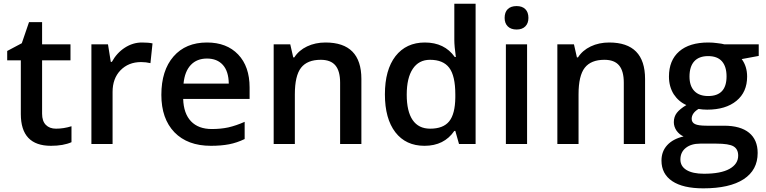

<svg xmlns="http://www.w3.org/2000/svg" viewBox="-20 -780 4148 1040"><path d="M283.2 -83Q325.2 -83 367.2 -96.2V-9.8Q323.2 9.8 255.9 9.8Q92.8 9.8 92.8 -162.1V-453.1H19V-503.9L98.1 -545.9L137.2 -660.2H208V-540H361.8V-453.1H208V-164.1Q208 -124 228.3 -103.5Q248.5 -83 283.2 -83Z M749 -549.8Q784.7 -549.8 806.2 -544.9L794.9 -438Q770.5 -443.8 744.1 -443.8Q675.8 -443.8 632.3 -398.9Q589.8 -354.5 589.8 -282.2V0H475.1V-540H564.9L580.1 -444.8H585.9Q612.8 -493.7 656.2 -521.7Q699.7 -549.8 749 -549.8Z M1122.1 9.8Q996.1 9.8 924.8 -63.5Q854 -137.2 854 -266.1Q854 -398.4 919.9 -474.1Q985.8 -549.8 1101.1 -549.8Q1208 -549.8 1270 -484.9Q1332 -419.9 1332 -306.2V-244.1H972.2Q974.6 -165 1014.6 -123Q1054.7 -81.1 1127.4 -81.1Q1175.3 -81.1 1216.3 -89.8Q1259.3 -99.6 1305.2 -120.1V-26.9Q1263.7 -6.8 1220.9 1.5Q1178.2 9.8 1122.1 9.8ZM1101.1 -462.9Q1046.4 -462.9 1013.4 -428Q980.5 -393.1 974.1 -327.1H1219.2Q1218.3 -393.6 1187.3 -428.2Q1156.2 -462.9 1101.1 -462.9Z M1937.5 -352.1V0H1822.3V-332Q1822.3 -395 1796.9 -425.5Q1771.5 -456.1 1717.3 -456.1Q1644.5 -456.1 1610.8 -413.1Q1577.1 -370.1 1577.1 -269V0H1462.4V-540H1552.2L1568.4 -469.2H1574.2Q1598.6 -507.3 1643.3 -528.6Q1688 -549.8 1743.2 -549.8Q1937.5 -549.8 1937.5 -352.1Z M2279.3 9.8Q2178.2 9.8 2121.6 -63.5Q2064.9 -137.2 2064.9 -269Q2064.9 -401.4 2122.1 -475.6Q2180.2 -549.8 2281.2 -549.8Q2387.7 -549.8 2443.4 -471.2H2449.2Q2440.9 -530.8 2440.9 -563V-759.8H2556.2V0H2466.3L2446.3 -70.8H2440.9Q2385.7 9.8 2279.3 9.8ZM2310.1 -83Q2380.9 -83 2413.1 -122.8Q2445.3 -162.6 2446.3 -252V-268.1Q2446.3 -369.6 2413.1 -413.1Q2380.4 -456.1 2309.1 -456.1Q2248.5 -456.1 2215.8 -407Q2183.1 -357.9 2183.1 -267.1Q2183.1 -176.8 2215.1 -129.9Q2247.1 -83 2310.1 -83Z M2835 -540V0H2720.2V-540ZM2713.4 -683.1Q2713.4 -713.9 2730.2 -730.5Q2747.1 -747.1 2778.3 -747.1Q2808.6 -747.1 2825.4 -730.5Q2842.3 -713.9 2842.3 -683.1Q2842.3 -653.8 2825.4 -637Q2808.6 -620.1 2778.3 -620.1Q2747.6 -620.1 2730.5 -637Q2713.4 -653.8 2713.4 -683.1Z M3474.1 -352.1V0H3358.9V-332Q3358.9 -395 3333.5 -425.5Q3308.1 -456.1 3253.9 -456.1Q3181.2 -456.1 3147.5 -413.1Q3113.8 -370.1 3113.8 -269V0H2999V-540H3088.9L3105 -469.2H3110.8Q3135.3 -507.3 3179.9 -528.6Q3224.6 -549.8 3279.8 -549.8Q3474.1 -549.8 3474.1 -352.1Z M3902.8 -540H4089.8V-477.1L3997.6 -460Q4026.9 -420.4 4026.9 -365.2Q4026.9 -281.2 3969.2 -233.9Q3911.1 -186 3810.5 -186Q3786.1 -186 3763.7 -189.9Q3726.6 -167.5 3726.6 -136.2Q3726.6 -116.7 3744.6 -107.9Q3762.7 -99.1 3807.6 -99.1H3901.9Q3990.7 -99.1 4037.4 -61Q4084 -22.9 4084 48.8Q4084 141.1 4008.1 190.7Q3932.1 240.2 3789.6 240.2Q3679.7 240.2 3621.3 201.2Q3563 162.1 3563 89.8Q3563 40 3594.2 6.1Q3625.5 -27.8 3682.6 -41Q3660.6 -50.3 3644.5 -72.3Q3629.9 -94.2 3629.9 -118.2Q3629.9 -147.5 3646 -168.5Q3662.1 -189.5 3697.8 -210.9Q3655.8 -229.5 3629.4 -269.5Q3603.5 -311 3603.5 -365.2Q3603.5 -453.1 3658.9 -501.5Q3714.4 -549.8 3816.9 -549.8Q3841.3 -549.8 3864.7 -546.4Q3891.6 -543.5 3902.8 -540ZM3665.5 84Q3665.5 121.1 3699 141.1Q3732.4 161.1 3793 161.1Q3884.3 161.1 3931.4 134.8Q3978.5 108.4 3978.5 63Q3978.5 27.8 3953.1 12.7Q3928.2 -2 3859.9 -2H3772.9Q3723.6 -2 3694.6 21.2Q3665.5 44.4 3665.5 84ZM3714.8 -365.2Q3714.8 -314.5 3741 -287.1Q3767.1 -259.8 3815.9 -259.8Q3915.5 -259.8 3915.5 -366.2Q3915.5 -419.4 3890.6 -447.8Q3865.7 -476.1 3815.9 -476.1Q3766.1 -476.1 3740.5 -447.8Q3714.8 -419.4 3714.8 -365.2Z"/></svg>

Font: Open Sans
Style: SemiBold
Weight: 600
Foundry: Ascender Corporation
Version: Version 1.10